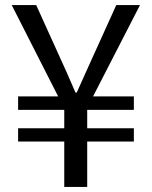

<svg xmlns="http://www.w3.org/2000/svg" viewBox="-20 -733 595 753"><path d="M232 0V-178H51V-230H232V-302H51V-355H208L26 -713H122L209 -521Q226 -484 242.5 -447Q259 -410 276 -370H281Q299 -410 315.5 -447Q332 -484 349 -521L436 -713H529L345 -355H505V-302H322V-230H505V-178H322V0Z"/></svg>

Font: Noto Sans KR
Style: Regular
Weight: 400
Designer: Ryoko NISHIZUKA  (kana, bopomofo & ideographs); Paul D. Hunt (Latin, Greek & Cyrillic); Sandoll Communications , Soo-you
Foundry: Adobe
Version: Version 2.004-H2;hotconv 1.0.118;makeotfexe 2.5.65603